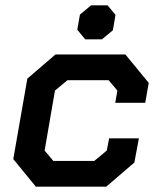

<svg xmlns="http://www.w3.org/2000/svg" viewBox="-20 -703 590 723"><path d="M30 -104 83 -407 189 -498H452L540 -391L527 -316H414L422 -362L389 -401H234L187 -362L148 -136L181 -97H335L382 -136L391 -182H503L486 -91L380 0H115ZM271 -591 281 -648 323 -683H385L415 -647L405 -589L364 -555H301Z"/></svg>

Font: Chakra Petch SemiBold
Style: Italic
Weight: 600
Italic angle: -10°
Designer: Katatrad Aksorn Co.,Ltd.
Foundry: Cadson Demak Co.,Ltd.
Version: Version 1.000; ttfautohint (v1.6)